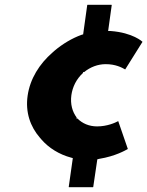

<svg xmlns="http://www.w3.org/2000/svg" viewBox="-20 -653 613 799"><path d="M266 125 267 126H367L368 125L385 10L393 8C461 -3 503 -28 512 -33L472 -149C459 -142 426 -127 384 -127C351 -127 323 -139 302 -160H298L299 -164C281 -188 272 -220 277 -257C282 -292 298 -324 325 -349L326 -353H330C356 -374 387 -386 420 -386C461 -386 487 -372 501 -364C525 -402 549 -441 573 -479C573 -479 534 -517 440 -524H430L445 -632L444 -633H344L343 -632L326 -510L319 -508C280 -494 240 -470 207 -442L198 -434C144 -387 105 -325 95 -255C85 -186 106 -126 146 -80L152 -73C183 -37 227 -10 276 3L283 5ZM440 -524Z"/></svg>

Font: Hussar Woodtype
Style: SeBdObl
Weight: 900
Foundry: Cannot Into Space Fonts
Version: Version 1.07